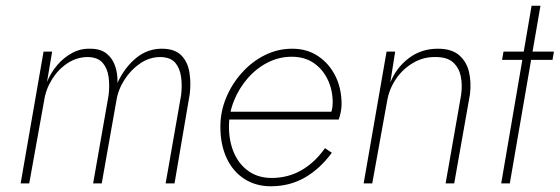

<svg xmlns="http://www.w3.org/2000/svg" viewBox="-20 -640 1953 670"><path d="M642 -311Q647 -351 641 -387.5Q635 -424 613 -446.5Q591 -469 548 -470Q496 -471 455.5 -438Q415 -405 390 -351Q391 -382 382 -409Q373 -436 352 -453Q331 -470 295 -470Q261 -471 231.5 -455Q202 -439 179.5 -412.5Q157 -386 144 -354L162 -460H132L52 0H82L134 -289Q140 -329 162 -364Q184 -399 216.5 -420Q249 -441 287 -441Q322 -440 338.5 -420.5Q355 -401 359 -371Q363 -341 359 -308L305 0H335L386 -288Q392 -327 414.5 -362Q437 -397 469.5 -419Q502 -441 540 -441Q576 -440 592 -420.5Q608 -401 612 -371Q616 -341 612 -308L558 0H589Z M925 10Q991 10 1044 -20.5Q1097 -51 1138 -107L1114 -123Q1079 -73 1032 -46Q985 -19 928 -19Q882 -19 848.5 -42Q815 -65 797 -105.5Q779 -146 779 -199Q779 -245 796.5 -288.5Q814 -332 844.5 -367Q875 -402 914.5 -422Q954 -442 998 -442Q1042 -442 1073.5 -421Q1105 -400 1123 -363.5Q1141 -327 1141 -281Q1141 -266 1137 -252.5Q1133 -239 1128 -230L1142 -250H772V-223H1162Q1166 -234 1169 -248.5Q1172 -263 1172 -276Q1172 -332 1150 -375.5Q1128 -419 1089.5 -444.5Q1051 -470 1000 -470Q949 -470 904 -447.5Q859 -425 824 -386Q789 -347 769 -298.5Q749 -250 749 -198Q749 -135 771 -88Q793 -41 833 -15.5Q873 10 925 10Z M1589 -308 1535 0H1565L1620 -311Q1625 -354 1616.5 -389.5Q1608 -425 1582 -447.5Q1556 -470 1508 -470Q1450 -470 1406.5 -437Q1363 -404 1342 -352L1359 -460H1329L1249 0H1279L1331 -288Q1338 -329 1361.5 -364Q1385 -399 1421.5 -420.5Q1458 -442 1500 -441Q1541 -441 1561.5 -422Q1582 -403 1588 -373.5Q1594 -344 1589 -308Z M1737 -460 1732 -431H1908L1913 -460ZM1835 -620 1729 0H1759L1866 -620Z"/></svg>

Font: Jost ExtraLight
Style: Italic
Weight: 250
Italic angle: -5°
Version: Version 3.710